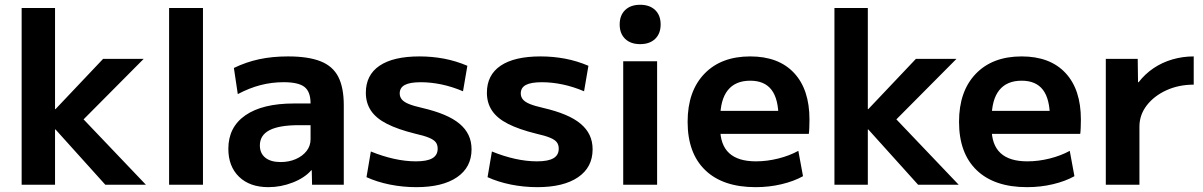

<svg xmlns="http://www.w3.org/2000/svg" viewBox="-20 -763 4969 793"><path d="M69.4 0V-730H207.3V-312.3H209.3L406 -520H573.6L325.2 -270L582.6 0H415L209.3 -228.3H207.3V0Z M678.4 0V-730H818.3V0Z M1088.6 10Q1011.7 10 967.4 -32.8Q923.1 -75.7 923.1 -148.4Q923.1 -238.1 993.7 -286.9Q1064.4 -335.6 1194.1 -335.6H1262.7Q1262.7 -384.3 1237.6 -403.9Q1212.5 -423.5 1151.7 -423.5Q1102.6 -423.5 1056.3 -411.6Q1009.9 -399.6 962.1 -374.3L946 -482.3Q996.5 -506.8 1050.6 -518.4Q1104.6 -530 1169.6 -530Q1253 -530 1303.7 -510Q1354.4 -490.1 1377.2 -445.7Q1399.9 -401.3 1399.9 -328.3V0H1268.9L1267.6 -59.9H1265.7Q1238.2 -28.3 1189.2 -9.2Q1140.3 10 1088.6 10ZM1139.2 -93.7Q1173.9 -93.7 1202 -106.1Q1230.1 -118.4 1246.4 -139.6Q1262.7 -160.7 1262.7 -187.4V-246H1214.1Q1133.3 -246 1093.3 -225.4Q1053.3 -204.7 1053.3 -162.3Q1053.3 -130.1 1075.6 -111.9Q1098 -93.7 1139.2 -93.7Z M1699.3 10Q1643.3 10 1589.8 -0.8Q1536.3 -11.7 1493.7 -31.3L1511.7 -137.3Q1560 -117.6 1607.2 -107.1Q1654.3 -96.6 1698 -96.6Q1744 -96.6 1765.9 -109.5Q1787.7 -122.3 1787.7 -149Q1787.7 -165 1779.7 -175.5Q1771.7 -186 1751.5 -194.3Q1731.3 -202.7 1694.3 -211Q1623 -228.7 1578.2 -251.5Q1533.3 -274.4 1512.2 -306Q1491 -337.7 1491 -380Q1491 -453.3 1547.8 -491.7Q1604.7 -530 1712.7 -530Q1764.6 -530 1814 -520.7Q1863.3 -511.3 1910.3 -491.3L1892.3 -386Q1847.6 -405 1803.7 -414.2Q1759.7 -423.4 1717.6 -423.4Q1673.3 -423.4 1652.1 -412.2Q1630.9 -401 1630.9 -377Q1630.9 -363 1639.6 -352.3Q1648.3 -341.7 1668.3 -333.5Q1688.3 -325.3 1722 -317.7Q1775.6 -305.3 1814.5 -289Q1853.3 -272.7 1878.1 -251.8Q1903 -231 1915.3 -204.8Q1927.6 -178.7 1927.6 -146.3Q1927.6 -72 1867.6 -31Q1807.6 10 1699.3 10Z M2199.3 10Q2143.3 10 2089.8 -0.8Q2036.3 -11.7 1993.7 -31.3L2011.7 -137.3Q2060 -117.6 2107.2 -107.1Q2154.3 -96.6 2198 -96.6Q2244 -96.6 2265.9 -109.5Q2287.7 -122.3 2287.7 -149Q2287.7 -165 2279.7 -175.5Q2271.7 -186 2251.5 -194.3Q2231.3 -202.7 2194.3 -211Q2123 -228.7 2078.2 -251.5Q2033.3 -274.4 2012.2 -306Q1991 -337.7 1991 -380Q1991 -453.3 2047.8 -491.7Q2104.7 -530 2212.7 -530Q2264.6 -530 2314 -520.7Q2363.3 -511.3 2410.3 -491.3L2392.3 -386Q2347.6 -405 2303.7 -414.2Q2259.7 -423.4 2217.6 -423.4Q2173.3 -423.4 2152.1 -412.2Q2130.9 -401 2130.9 -377Q2130.9 -363 2139.6 -352.3Q2148.3 -341.7 2168.3 -333.5Q2188.3 -325.3 2222 -317.7Q2275.6 -305.3 2314.5 -289Q2353.3 -272.7 2378.1 -251.8Q2403 -231 2415.3 -204.8Q2427.6 -178.7 2427.6 -146.3Q2427.6 -72 2367.6 -31Q2307.6 10 2199.3 10Z M2554 0V-510H2694V0ZM2624 -580.7Q2584.7 -580.7 2562 -602.5Q2539.4 -624.4 2539.4 -662Q2539.4 -699.7 2562 -721.5Q2584.7 -743.3 2624 -743.3Q2663.3 -743.3 2686 -721.5Q2708.6 -699.7 2708.6 -662Q2708.6 -624.4 2686 -602.5Q2663.3 -580.7 2624 -580.7Z M3100.7 10Q2966 10 2893 -60Q2820 -130 2820 -260Q2820 -386 2889 -458Q2958 -530 3078.7 -530Q3195.7 -530 3259.5 -461.8Q3323.3 -393.7 3323.3 -269.3Q3323.3 -254.7 3322.6 -236.7Q3322 -218.7 3320.6 -210H2896.6V-305H3214.4L3195.4 -276Q3195.4 -354.3 3166.5 -392Q3137.7 -429.7 3078.7 -429.7Q3017.3 -429.7 2986 -390.4Q2954.6 -351 2954.6 -273.3V-233.3Q2954.6 -165 2991.3 -130.8Q3028 -96.6 3102 -96.6Q3148 -96.6 3194.5 -108.3Q3241 -120 3277.3 -140L3296.6 -35.3Q3259 -14.3 3208 -2.2Q3157 10 3100.7 10Z M3426.4 0V-730H3564.3V-312.3H3566.3L3763 -520H3930.6L3682.2 -270L3939.6 0H3772L3566.3 -228.3H3564.3V0Z M4221.7 10Q4087 10 4014 -60Q3941 -130 3941 -260Q3941 -386 4010 -458Q4079 -530 4199.7 -530Q4316.7 -530 4380.5 -461.8Q4444.3 -393.7 4444.3 -269.3Q4444.3 -254.7 4443.6 -236.7Q4443 -218.7 4441.6 -210H4017.6V-305H4335.4L4316.4 -276Q4316.4 -354.3 4287.5 -392Q4258.7 -429.7 4199.7 -429.7Q4138.3 -429.7 4107 -390.4Q4075.6 -351 4075.6 -273.3V-233.3Q4075.6 -165 4112.3 -130.8Q4149 -96.6 4223 -96.6Q4269 -96.6 4315.5 -108.3Q4362 -120 4398.3 -140L4417.6 -35.3Q4380 -14.3 4329 -2.2Q4278 10 4221.7 10Z M4547.2 0V-520H4679L4680.3 -423.4H4682.7Q4709.1 -457.5 4744.5 -481.4Q4779.9 -505.3 4822.3 -517.6Q4864.7 -530 4910.3 -530V-413.4Q4848.4 -413.4 4797.3 -390.1Q4746.3 -366.7 4716.2 -327.5Q4686.1 -288.3 4686.1 -240V0Z"/></svg>

Font: M PLUS 2 Thin
Style: Regular
Weight: 100
Designer: Coji Morishita
Foundry: UNDERFOREST DESIGN
Version: Version 1.001